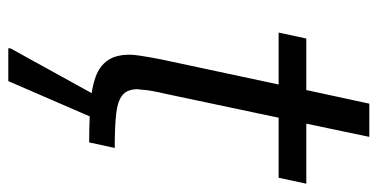

<svg xmlns="http://www.w3.org/2000/svg" viewBox="-238 -460 888 451"><g transform="rotate(90 205.5 -234.0)"><path d="M314 0Q262 0 223 -3Q184 -6 159 -15.5Q134 -25 121 -44Q108 -63 108 -95Q108 -104 110 -117.5Q112 -131 114.5 -145Q117 -159 119 -169L178 -445H56L70 -510H191L223 -658H301L270 -510H411L397 -445H256L200 -180Q196 -163 193.5 -149.5Q191 -136 190.5 -127.5Q190 -119 189 -114Q189 -90 202.5 -78.5Q216 -67 246 -63.5Q276 -60 327 -60ZM93 190V185L205 -18H258V-13L170 190Z"/></g></svg>

Font: Saira Expanded
Style: Italic
Weight: 400
Width: 7
Italic angle: -12°
Designer: Hector Gatti with collaboration of the Omnibus-Type team
Foundry: Omnibus-Type
Version: Version 1.101